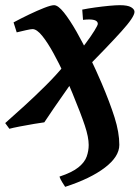

<svg xmlns="http://www.w3.org/2000/svg" viewBox="-44 -477 539 741"><path d="M348.1 -156.2Q379.9 -81.5 398.2 -23.7Q416.5 34.2 416.5 82Q416.5 127.4 360.8 169.9Q305.2 212.4 207.5 244.1Q203.6 238.3 196 226.1Q188.5 213.9 185.5 204.6Q234.4 188.5 258.5 168.9Q282.7 149.4 290.5 127.4Q298.3 105.5 298.3 82.5Q298.3 52.2 283.4 7.6Q268.6 -37.1 235.4 -117.7Q223.1 -147.9 203.9 -189.5Q184.6 -231 162.6 -271.2Q140.6 -311.5 119.4 -338.1Q98.1 -364.7 81.5 -364.7Q75.2 -364.7 55.9 -360.4Q36.6 -356 20.5 -352.1L8.3 -390.6Q35.6 -405.3 67.6 -420.7Q99.6 -436 126.2 -446.5Q152.8 -457 164.6 -457Q180.2 -457 202.9 -428.5Q225.6 -399.9 251.5 -354.5Q277.3 -309.1 302.5 -256.6Q327.6 -204.1 348.1 -156.2ZM475.1 -431.2Q475.1 -411.6 424.3 -355.5Q373.5 -299.3 275.9 -200.2L231.9 -242.2Q261.2 -275.9 284.2 -306.4Q307.1 -336.9 320.3 -358.4Q333.5 -379.9 333.5 -384.8Q333.5 -401.9 299.3 -401.9Q289.6 -401.9 276.4 -400.4L273.4 -439.9Q294.9 -444.3 323 -448.2Q351.1 -452.1 377.2 -454.6Q403.3 -457 418.5 -457Q448.7 -457 461.9 -449.2Q475.1 -441.4 475.1 -431.2ZM248 -180.2Q228 -150.9 197 -107.2Q166 -63.5 127 -4.9Q115.2 -3.4 87.4 1.2Q59.6 5.9 32 11.2Q4.4 16.6 -7.8 20L-23.9 -2Q8.3 -30.3 50.3 -68.6Q92.3 -106.9 133.3 -147.7Q174.3 -188.5 203.1 -224.1Z"/></svg>

Font: Gentium Book Plus
Style: Bold Italic
Weight: 700
Italic angle: -8°
Designer: Victor Gaultney, Annie Olsen, Iska Routamaa, Becca Hirsbrunner
Foundry: SIL International
Version: Version 6.101